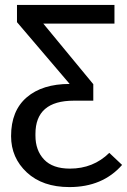

<svg xmlns="http://www.w3.org/2000/svg" viewBox="-20 -547 516 780"><path d="M262 213Q153 213 89 153.5Q25 94 25 6Q25 -97 88.5 -151.5Q152 -206 263 -206L49 -457V-527H445V-451H156L359 -205V-138H280Q124 -138 124 -3V4Q124 64 159 101Q194 138 264 138Q359 138 424 74L476 123Q397 213 262 213Z"/></svg>

Font: Trujillo
Style: Regular
Weight: 400
Designer: Fira Sans original fonts by bBox Type GmbH, Carrois Corporate GbR, & Edenspiekermann AG / Changes by Cristiano Sobral
Foundry: Fira Sans original fonts by bBox Type GmbH, Carrois Corporate GbR, & Edenspiekermann AG / Changes by Cristiano Sobral
Version: Version 4.301;October 17, 2021;FontCreator 14.0.0.2814 64-bi